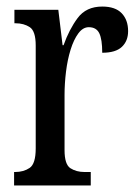

<svg xmlns="http://www.w3.org/2000/svg" viewBox="-20 -566 423 586"><path d="M23 0V-41H26Q52 -41 70.5 -53.5Q89 -66 89 -113V-427Q89 -471 71 -483Q53 -495 27 -495H24V-536H158L171 -428H174Q191 -476 217 -511Q243 -546 292 -546Q332 -546 351.5 -525.5Q371 -505 371 -471Q371 -441 352 -423Q333 -405 292 -405Q292 -446 283 -464.5Q274 -483 251 -483Q233 -483 219 -464Q205 -445 195.5 -414.5Q186 -384 181.5 -347.5Q177 -311 177 -276V-108Q177 -64 195 -52.5Q213 -41 238 -41H257V0Z"/></svg>

Font: Noto Serif Khmer ExtraCondensed
Style: Regular
Weight: 400
Width: 2
Designer: Danh Hong and the Monotype Design Team
Foundry: Monotype Imaging Inc.
Version: Version 2.004; ttfautohint (v1.8.4.7-5d5b)